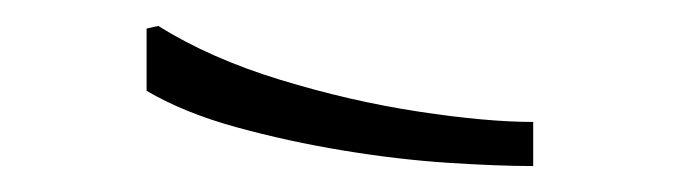

<svg xmlns="http://www.w3.org/2000/svg" viewBox="-20 -878 524 148"><path d="M102 -858Q142 -833 196 -816.5Q250 -800 302.5 -792Q355 -784 391 -784V-750Q364 -750 325.5 -752.5Q287 -755 244.5 -762Q202 -769 162 -780Q122 -791 93 -808V-856Z"/></svg>

Font: Phudu Light Medium
Style: Regular
Weight: 500
Version: Version 1.005;gftools[0.9.23]